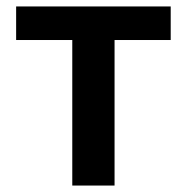

<svg xmlns="http://www.w3.org/2000/svg" viewBox="-20 -575 579 595"><path d="M204 0V-451H30V-555H509V-451H335V0Z"/></svg>

Font: Noto Sans HK SemiBold
Style: Regular
Weight: 600
Version: Version 2.004-H2;hotconv 1.0.118;makeotfexe 2.5.65603